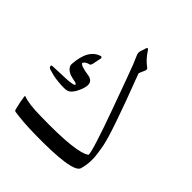

<svg xmlns="http://www.w3.org/2000/svg" viewBox="-212 -936 1081 1081"><g transform="rotate(45 328.5 -395.0)"><path d="M354 -782Q368 -760 384.5 -742.5Q401 -725 419 -712Q428 -705 423 -693L410 -663Q407 -656 408 -653Q473 -483 510 -375.5Q547 -268 555 -224L563 -175Q568 -144 566.5 -112.5Q565 -81 556 -49Q542 6 227 0Q137 -2 71 -12Q64 -14 62 -21Q54 -53 50 -74Q46 -95 45 -107Q44 -116 51 -112Q94 -96 188 -95Q478 -89 533 -132Q533 -168 448 -403Q363 -638 350 -670Q343 -686 338 -698Q333 -710 330 -717Q322 -734 326 -748L338 -786Q340 -792 345 -791Q350 -789 354 -782ZM190 -574Q194 -574 197 -570Q199 -567 198 -563L187 -510Q184 -498 178 -496Q152 -490 143 -475Q138 -468 159 -459Q171 -455 184 -452Q197 -449 213 -447Q283 -437 230 -338Q213 -309 194 -303Q177 -297 124 -302Q98 -304 77.5 -309Q57 -314 41 -319Q29 -324 28 -332Q26 -341 36 -341Q62 -343 103 -344Q183 -345 199 -355Q202 -357 200 -362Q198 -365 191 -367L160 -374Q134 -380 119 -394Q103 -409 104 -426Q112 -552 190 -574Z"/></g></svg>

Font: Amiri
Style: Italic
Weight: 400
Italic angle: 10°
Designer: Khaled Hosny
Version: Version 0.113